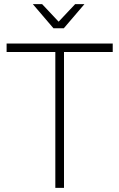

<svg xmlns="http://www.w3.org/2000/svg" viewBox="-20 -910 578 930"><path d="M12 -699H526V-658H290V0H248V-658H12ZM344 -890H389L289 -773H239L139 -890H184L264 -805Z"/></svg>

Font: Gontserrat ExtraLight
Style: Regular
Weight: 275
Designer: Julieta Ulanovsky
Foundry: Julieta Ulanovsky
Version: Version 6.001